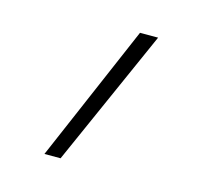

<svg xmlns="http://www.w3.org/2000/svg" viewBox="-82 -610 749 701"><g transform="rotate(15 293.0 -259.0)"><path d="M142.1 0H203.1L433.1 -517.6H364.7Z"/></g></svg>

Font: Cascadia Code Light
Style: Regular
Weight: 300
Monospace: yes
Designer: Aaron Bell
Foundry: Saja Typeworks
Version: Version 2404.023